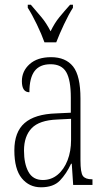

<svg xmlns="http://www.w3.org/2000/svg" viewBox="-20 -786 451 816"><path d="M154 10Q104 10 72.5 -28.5Q41 -67 41 -147Q41 -225 84.5 -263Q128 -301 218 -304L281 -307V-371Q281 -446 261.5 -479.5Q242 -513 195 -513Q149 -513 127 -484Q105 -455 105 -394Q73 -394 73 -441Q73 -484 106 -513.5Q139 -543 197 -543Q259 -543 290.5 -503.5Q322 -464 322 -367V-105Q322 -52 332.5 -38Q343 -24 371 -24H373V0H291L285 -90H282Q262 -47 234.5 -18.5Q207 10 154 10ZM162 -21Q198 -21 225 -43.5Q252 -66 267 -104.5Q282 -143 282 -191V-281L223 -278Q147 -275 114.5 -241Q82 -207 82 -146Q82 -90 101 -55.5Q120 -21 162 -21ZM169 -606Q157 -640 136.5 -682.5Q116 -725 98 -753V-766H111Q136 -737 156.5 -712.5Q177 -688 195 -653Q212 -688 232 -712.5Q252 -737 278 -766H290V-753Q272 -725 252 -682.5Q232 -640 219 -606Z"/></svg>

Font: Noto Serif Myanmar ExtraCondensed ExtraLight
Style: Regular
Weight: 200
Width: 2
Designer: Ben Mitchell and the Monotype Design Team
Foundry: Monotype Imaging Inc.
Version: Version 2.106; ttfautohint (v1.8.4.7-5d5b)